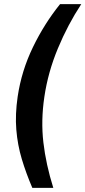

<svg xmlns="http://www.w3.org/2000/svg" viewBox="-20 -761 411 924"><path d="M135.5 143Q105.5 73 85 4.8Q64.5 -63.5 58.5 -137Q52.5 -210.5 65 -296Q83.5 -420.5 138.5 -534Q193.5 -647.5 269 -741H371Q306.5 -643 258.8 -528.5Q211 -414 193.5 -295Q176.5 -181 188.8 -75.5Q201 30 236.5 143Z"/></svg>

Font: Public Sans
Style: Bold Italic
Weight: 700
Italic angle: -8°
Designer: The Public Sans project authors (U.S. Web Design System). Libre Franklin designed by Pablo Impallari and Rodrigo Fuenzal
Version: Version 1.008; ttfautohint (v1.8.1) -l 8 -r 50 -G 200 -x 14 